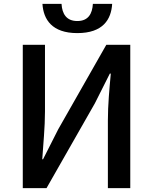

<svg xmlns="http://www.w3.org/2000/svg" viewBox="-20 -966 785 986"><path d="M377 -796C509 -796 551 -866 556 -946H457C454 -895 433 -858 377 -858C321 -858 299 -895 296 -946H198C203 -866 247 -796 377 -796ZM97 0H219L467 -435L544 -588H549C542 -512 534 -427 534 -347V0H649V-736H526L279 -302L201 -148H197C202 -224 211 -313 211 -393V-736H97Z"/></svg>

Font: Spoqa Han Sans Neo Medium
Style: Regular
Weight: 500
Designer: [Spoqa Han Sans Neo] Dong-huui Kim  Younghwa Kang  Yujin Lee  [Noto Sans] Ryoko NISHIZUKA  (kana & ideographs); Paul D. 
Foundry: Spoqa (http://www.spoqa-han-sans.com)
Version: Version 1.000